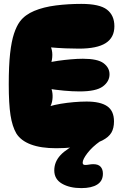

<svg xmlns="http://www.w3.org/2000/svg" viewBox="-20 -756 618 987"><path d="M398 -736Q492 -736 530 -706.5Q568 -677 568 -621Q568 -563 523.5 -534.5Q479 -506 386 -506Q355 -506 316 -507.5Q277 -509 234 -513L239 -521Q249 -499 249 -474Q249 -449 241 -426L225 -433Q247 -439 278.5 -443.5Q310 -448 344 -451Q378 -454 406 -454Q482 -454 512.5 -431Q543 -408 543 -374Q543 -337 508.5 -311.5Q474 -286 389 -286Q352 -286 309 -290Q266 -294 222 -301L238 -313Q247 -298 249.5 -277Q252 -256 248 -235.5Q244 -215 233 -199V-209Q259 -217 292 -222.5Q325 -228 360 -231Q395 -234 425 -234Q496 -234 531 -210Q566 -186 566 -132Q566 -97 552.5 -74Q539 -51 506 -34Q480 -21 440.5 -12Q401 -3 356.5 1.5Q312 6 269 6Q190 6 138.5 -13.5Q87 -33 64 -70Q43 -106 34 -164Q25 -222 25 -323Q25 -419 32 -481.5Q39 -544 52 -583Q65 -622 82 -645Q108 -680 156 -700Q204 -720 267 -728Q330 -736 398 -736ZM398 211Q338 211 298.5 188Q259 165 259 120Q259 76 291 41.5Q323 7 397 -28L495 -30Q454 -1 429.5 31Q405 63 405 80Q405 87 408.5 89.5Q412 92 419 92Q427 92 438 90Q449 88 460 88Q485 88 497 101Q509 114 509 137Q509 174 480 192.5Q451 211 398 211Z"/></svg>

Font: DynaPuff
Style: Bold
Weight: 700
Designer: Toshi Omagari, Jennifer Daniel
Foundry: Google Fonts
Version: Version 2.000